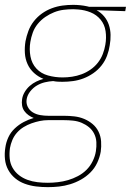

<svg xmlns="http://www.w3.org/2000/svg" viewBox="-35 -548 555 791"><path d="M162 223Q137 223 113 220Q89 217 67 209Q45 201 27.5 186.5Q10 172 -1 152Q-12 132 -14.5 108Q-17 84 -13 60Q-10 38 -0.5 17.5Q9 -3 26 -19Q43 -35 63 -45.5Q83 -56 104 -62Q93 -66 82.5 -73.5Q72 -81 65 -91Q58 -101 56 -113.5Q54 -126 56 -139Q58 -154 66.5 -168.5Q75 -183 87.5 -194Q100 -205 114.5 -212Q129 -219 144 -223Q122 -232 105 -247.5Q88 -263 78.5 -284Q69 -305 67.5 -329Q66 -353 70 -378Q74 -399 82 -420.5Q90 -442 104.5 -460.5Q119 -479 138 -492.5Q157 -506 178.5 -514Q200 -522 222 -525Q244 -528 266 -528Q281 -528 295.5 -526.5Q310 -525 324 -522L332 -520H484L481 -502L363 -506Q381 -496 394 -480.5Q407 -465 413.5 -445.5Q420 -426 420.5 -404.5Q421 -383 417 -361Q414 -340 406 -318.5Q398 -297 383.5 -278.5Q369 -260 349.5 -246.5Q330 -233 309 -225Q288 -217 266 -214Q244 -211 222 -211Q213 -211 203.5 -211.5Q194 -212 184 -214Q167 -213 150 -209Q133 -205 117.5 -196Q102 -187 90 -172Q78 -157 75 -140Q72 -123 79 -108.5Q86 -94 99.5 -85.5Q113 -77 130 -74Q147 -71 164 -71H228Q250 -71 271.5 -68.5Q293 -66 312 -58Q331 -50 346.5 -37Q362 -24 371 -5.5Q380 13 381.5 34.5Q383 56 380 77Q376 100 365.5 122.5Q355 145 337.5 162.5Q320 180 298.5 192Q277 204 254 211Q231 218 208 220.5Q185 223 162 223ZM223 -229Q242 -229 262 -232Q282 -235 301 -242Q320 -249 337.5 -261Q355 -273 368 -289.5Q381 -306 388.5 -325.5Q396 -345 399 -364Q404 -392 400 -419.5Q396 -447 379.5 -467Q363 -487 338.5 -497Q314 -507 286 -509L267 -510H266Q246 -510 226.5 -507.5Q207 -505 188 -497.5Q169 -490 151.5 -478Q134 -466 120.5 -449.5Q107 -433 100 -413.5Q93 -394 90 -375Q85 -345 90.5 -315.5Q96 -286 115 -265.5Q134 -245 163 -237Q192 -229 223 -229ZM162 205Q182 205 203.5 202.5Q225 200 245.5 194Q266 188 286 177.5Q306 167 321.5 151.5Q337 136 347 115.5Q357 95 360 75Q363 56 362 37.5Q361 19 353 3Q345 -13 331.5 -24Q318 -35 301.5 -42Q285 -49 266 -51Q247 -53 228 -53H163Q146 -53 129 -49.5Q112 -46 95 -40Q78 -34 62.5 -24.5Q47 -15 35 -1.5Q23 12 16 28.5Q9 45 6 62Q3 84 5 105Q7 126 17 143.5Q27 161 43 173.5Q59 186 78.5 193Q98 200 119 202.5Q140 205 162 205Z"/></svg>

Font: Iosevka SS18 Thin
Style: Italic
Weight: 100
Italic angle: -9°
Monospace: yes
Designer: Belleve Invis
Foundry: Belleve Invis
Version: Version 25.1.1; ttfautohint (v1.8.4)